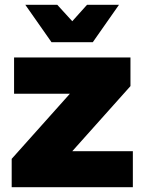

<svg xmlns="http://www.w3.org/2000/svg" viewBox="-20 -785 602 805"><path d="M39 -544H527V-424L283 -151H537V0H29V-119L273 -392H39ZM345 -765H479L369 -608H196L86 -765H220L283 -696Z"/></svg>

Font: Gontserrat ExtraBold
Style: Regular
Weight: 800
Designer: Julieta Ulanovsky
Foundry: Julieta Ulanovsky
Version: Version 6.001